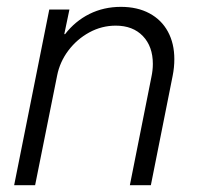

<svg xmlns="http://www.w3.org/2000/svg" viewBox="-20 -543 582 563"><path d="M124.5 -515.1H183.6L168.5 -442.9H170.9Q200.2 -481 242.2 -502Q284.2 -522.9 334.5 -522.9Q382.8 -522.9 418.2 -503.9Q453.6 -484.9 472.4 -450.2Q491.2 -415.5 491.2 -369.6Q491.2 -345.2 486.3 -320.8L422.4 0H360.8L423.8 -316.4Q428.2 -336.9 428.2 -355.5Q428.2 -406.7 398.9 -437.3Q369.6 -467.8 319.3 -467.8Q278.3 -467.8 241.9 -448Q205.6 -428.2 180.4 -394.8Q155.3 -361.3 147.5 -321.3L83 0H21.5Z"/></svg>

Font: Reddit Sans Chocolate Light
Style: Italic
Weight: 300
Italic angle: -11.25°
Designer: Stephen Hutchings
Version: Version 1.013